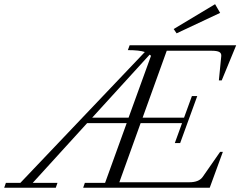

<svg xmlns="http://www.w3.org/2000/svg" viewBox="-86 -874 1120 894"><path d="M736.3 -718.8 722.7 -738.8 915.5 -854.5 939 -814ZM-66.4 0 -58.6 -22.5H8.8L588.4 -631.8Q563.5 -640.6 509.3 -640.6L517.6 -663.1H1013.7L946.3 -499.5H933.1L944.3 -613.3Q945.3 -626 935.3 -631.8Q925.3 -637.7 898.9 -637.7H690.4L578.1 -326.2H771L807.6 -426.8H832.5L752.9 -208H728L761.7 -300.8H568.8L469.7 -25.4H795.4Q839.8 -25.4 857.4 -49.8L939 -167H951.7L890.6 0H301.3L309.1 -22.5H403.3L503.9 -300.8H319.8L66.4 -22.5H181.6L173.8 0ZM617.2 -614.3Q616.2 -615.2 614 -616.9Q611.8 -618.7 610.8 -619.6L343.3 -326.2H512.7Z"/></svg>

Font: Elstob Light
Style: Italic
Weight: 300
Italic angle: -20°
Designer: Peter S. Baker
Version: Version 1.015